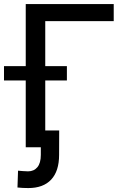

<svg xmlns="http://www.w3.org/2000/svg" viewBox="-55 -748 634 975"><path d="M522.5 -727.5V-640.6H174.8V0H75.7V-727.5ZM-34.7 -339.4V-412.1H284.7V-339.4ZM88.9 207Q74.2 207 60.3 206.3Q46.4 205.6 33.7 204.1L36.6 118.7Q46.9 119.6 60.8 120.8Q74.7 122.1 87.4 122.1Q117.2 122.1 134.8 101.1Q152.3 80.1 152.3 38.6V0H113.8V-85.4H245.6L245.1 38.6Q245.1 121.1 204.8 164.1Q164.6 207 88.9 207Z"/></svg>

Font: Inter Cardless Tabular
Style: Regular
Weight: 400
Designer: Rasmus Andersson
Foundry: rsms
Version: Version 4.000;git-4fc901f